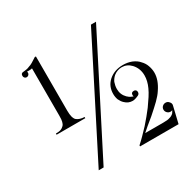

<svg xmlns="http://www.w3.org/2000/svg" viewBox="-147 -826 999 985"><g transform="rotate(-30 352.5 -333.5)"><path d="M507 -667H537L197 0H168ZM88 -631Q97 -632 106 -633.5Q115 -635 123 -639Q134 -642 145 -648.5Q156 -655 168 -663L174 -667H181V-345Q181 -334 182 -325Q183 -316 185 -308Q190 -292 197 -287Q213 -274 242 -273V-266H72V-273Q82 -273 89.5 -274Q97 -275 102 -277Q111 -280 120 -289Q127 -296 130 -309Q133 -319 133 -344V-624Q125 -622 119 -622Q113 -622 109 -622H102Q104 -618 104 -615Q104 -608 99 -603Q94 -598 87 -598Q80 -598 75.5 -603Q71 -608 71 -615Q71 -631 87 -631ZM652 -125Q657 -121 661 -115.5Q665 -110 665 -103Q665 -101 664.5 -100Q664 -99 664 -97L641 0H413V-6Q431 -22 448.5 -40Q466 -58 485 -78Q502 -97 517.5 -116Q533 -135 546 -152Q564 -177 577.5 -198Q591 -219 599 -237Q615 -272 615 -304Q615 -346 588 -375Q565 -399 534 -399Q508 -399 486 -382Q472 -370 464 -353Q461 -344 459 -334.5Q457 -325 457 -314Q457 -281 480 -258Q491 -247 502 -243Q505 -241 513 -239Q511 -242 511 -247Q511 -263 527 -263Q534 -263 536 -261Q543 -257 543 -247Q543 -236 533 -231Q511 -221 498 -221Q472 -221 453 -240Q442 -250 434 -267Q428 -283 428 -302Q428 -347 460 -376Q494 -406 545 -406Q572 -406 596 -397Q622 -386 635 -370Q651 -354 658 -334Q666 -312 666 -291Q666 -248 634 -201Q627 -190 618 -179.5Q609 -169 598 -158Q587 -147 572.5 -134Q558 -121 540 -105Q515 -85 498 -70.5Q481 -56 470 -46H576Q605 -46 614 -50Q629 -53 640 -64Q642 -68 644.5 -71Q647 -74 649 -79Q644 -76 638 -76Q627 -76 619 -84Q611 -92 611 -103Q611 -114 619 -121.5Q627 -129 638 -129Q647 -129 652 -125Z"/></g></svg>

Font: Wachinanga
Style: Regular
Weight: 400
Designer: deFharo
Foundry: deFharo
Version: Wachinanga: Version 2.001 2013